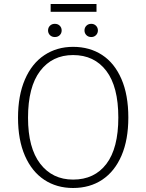

<svg xmlns="http://www.w3.org/2000/svg" viewBox="-20 -928 731 959"><path d="M621 -341Q621 -230 587 -151Q553 -72 491 -30.5Q429 11 345 11Q263 11 201 -30Q139 -71 104.5 -150Q70 -229 70 -340Q70 -451 104.5 -531Q139 -611 201.5 -652.5Q264 -694 345 -694Q428 -694 490 -653.5Q552 -613 586.5 -533.5Q621 -454 621 -341ZM120 -340Q120 -189 181 -110Q242 -31 345 -31Q452 -31 511.5 -109.5Q571 -188 571 -341Q571 -495 511 -574Q451 -653 345 -653Q241 -653 180.5 -573.5Q120 -494 120 -340ZM288 -776Q288 -762 278.5 -752.5Q269 -743 254 -743Q239 -743 229.5 -752.5Q220 -762 220 -776Q220 -790 229.5 -799.5Q239 -809 254 -809Q269 -809 278.5 -799.5Q288 -790 288 -776ZM469 -776Q469 -762 459.5 -752.5Q450 -743 436 -743Q421 -743 411.5 -752.5Q402 -762 402 -776Q402 -790 411.5 -799.5Q421 -809 436 -809Q450 -809 459.5 -799.5Q469 -790 469 -776ZM233 -869V-908H462V-869Z"/></svg>

Font: FiraGO ExtraLight
Style: Regular
Weight: 200
Designer: bBox Type
Foundry: bBox Type GmbH
Version: Version 1.001